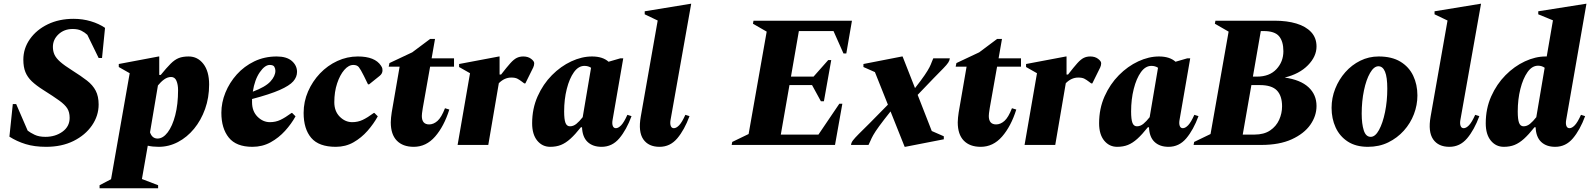

<svg xmlns="http://www.w3.org/2000/svg" viewBox="-20 -770 8448 1020"><path d="M225 10Q163 10 116 -4.5Q69 -19 30 -44L48 -217H66L127 -76Q141 -65 164 -54Q187 -43 221 -43Q274 -43 312 -70.5Q350 -98 350 -144Q350 -174 337.5 -194Q325 -214 294.5 -236Q264 -258 210 -292Q172 -316 149 -338Q126 -360 115 -387Q104 -414 104 -453Q104 -513 139 -562.5Q174 -612 234 -641Q294 -670 371 -670Q419 -670 462.5 -657Q506 -644 538 -622L522 -462H504L444 -585Q430 -598 412 -607Q394 -616 366 -616Q321 -616 291 -588Q261 -560 261 -521Q261 -498 269.5 -479.5Q278 -461 300 -441.5Q322 -422 365 -395Q411 -366 442 -342Q473 -318 488.5 -288Q504 -258 504 -215Q504 -155 468.5 -103.5Q433 -52 370.5 -21Q308 10 225 10Z M509 230V214L570 182L669 -381L611 -414V-430L823 -470H826V-372H834Q865 -410 886.5 -431.5Q908 -453 929.5 -461.5Q951 -470 982 -470Q1030 -470 1060.5 -430.5Q1091 -391 1091 -321Q1091 -251 1069.5 -191Q1048 -131 1011 -86Q974 -41 925.5 -15.5Q877 10 823 10Q791 10 765 4L734 181L820 214V230ZM889 -361Q870 -361 852 -348Q834 -335 819 -316L777 -67Q788 -34 817 -34Q846 -34 871 -67Q896 -100 911 -158Q926 -216 926 -291Q926 -320 917.5 -340.5Q909 -361 889 -361Z M1321 10Q1235 10 1195.5 -39Q1156 -88 1156 -171Q1156 -225 1177.5 -278Q1199 -331 1238 -374.5Q1277 -418 1331 -444Q1385 -470 1450 -470Q1503 -470 1530.5 -446Q1558 -422 1558 -388Q1558 -361 1538 -338Q1518 -315 1466 -292Q1414 -269 1319 -244Q1319 -236 1319 -227Q1319 -179 1348 -150Q1377 -121 1414 -121Q1444 -121 1469.5 -133Q1495 -145 1529 -170H1532L1550 -152Q1528 -112 1494.5 -75Q1461 -38 1417.5 -14Q1374 10 1321 10ZM1413 -425Q1387 -425 1360 -386Q1333 -347 1323 -283Q1390 -308 1416.5 -337Q1443 -366 1443 -394Q1443 -405 1437.5 -415Q1432 -425 1413 -425Z M1764 10Q1674 10 1633.5 -37.5Q1593 -85 1593 -170Q1593 -230 1616.5 -284Q1640 -338 1680 -380Q1720 -422 1772 -446Q1824 -470 1881 -470Q1972 -470 2004 -421Q2010 -412 2011 -406.5Q2012 -401 2012 -396Q2012 -379 1997 -367L1941 -322H1935L1913 -367Q1896 -401 1886.5 -413Q1877 -425 1857 -425Q1832 -425 1809 -398.5Q1786 -372 1771 -327Q1756 -282 1756 -227Q1756 -179 1785 -150Q1814 -121 1851 -121Q1881 -121 1906.5 -133Q1932 -145 1966 -170H1969L1987 -152Q1965 -112 1932.5 -75Q1900 -38 1858 -14Q1816 10 1764 10Z M2178 10Q2120 10 2088 -23Q2056 -56 2056 -120Q2056 -132 2057.5 -145.5Q2059 -159 2061 -173L2103 -416H2045L2049 -435L2170 -492L2265 -563H2291L2273 -460H2392V-416H2265L2226 -196Q2223 -177 2222 -168.5Q2221 -160 2221 -154Q2221 -109 2260 -109Q2283 -109 2304 -127.5Q2325 -146 2344 -195L2367 -188Q2339 -99 2291.5 -44.5Q2244 10 2178 10Z M2411 0 2477 -381 2419 -414V-430L2631 -470H2634V-374H2642Q2673 -414 2691.5 -434.5Q2710 -455 2725.5 -462.5Q2741 -470 2760 -470Q2785 -470 2801.5 -457.5Q2818 -445 2818 -434Q2818 -423 2813 -412L2771 -327H2765L2753 -336Q2740 -346 2728.5 -352Q2717 -358 2696 -358Q2660 -358 2630 -328L2574 0Z M2903 10Q2861 10 2834 -23Q2807 -56 2807 -115Q2807 -193 2836 -258Q2865 -323 2912 -370.5Q2959 -418 3015 -444Q3071 -470 3125 -470Q3182 -470 3213 -442L3275 -460H3291L3234 -131Q3231 -113 3235.5 -101Q3240 -89 3252 -89Q3265 -89 3280 -104.5Q3295 -120 3313 -160L3335 -153Q3308 -80 3270 -35Q3232 10 3176 10Q3129 10 3101.5 -16Q3074 -42 3072 -94H3066Q3035 -55 3010 -32.5Q2985 -10 2960 0Q2935 10 2903 10ZM2977 -178Q2977 -136 2984 -117.5Q2991 -99 3008 -99Q3026 -99 3042 -112Q3058 -125 3076 -148V-150L3120 -410Q3105 -420 3085 -420Q3053 -420 3029 -386.5Q3005 -353 2991 -297.5Q2977 -242 2977 -178Z M3484 10Q3425 10 3397.5 -30Q3370 -70 3384 -150L3474 -661L3405 -694V-710L3649 -750H3652L3542 -131Q3539 -113 3543.5 -101Q3548 -89 3560 -89Q3573 -89 3588 -104.5Q3603 -120 3621 -160L3643 -153Q3616 -80 3578 -35Q3540 10 3484 10Z M3867 0 3870 -16 3957 -58 4053 -602 3980 -644 3983 -660H4506L4476 -486H4461L4408 -605H4224L4182 -363H4302L4380 -451H4396L4357 -232H4341L4294 -318H4174L4128 -55H4328L4439 -219H4455L4416 0Z M4501 0Q4502 -12 4511.5 -24.5Q4521 -37 4542.5 -58.5Q4564 -80 4601.5 -117Q4639 -154 4697 -214L4628 -387L4567 -414V-430L4772 -470H4775L4841 -302Q4874 -344 4892 -370.5Q4910 -397 4918 -413Q4926 -429 4929.5 -439.5Q4933 -450 4938 -460H5026Q5025 -449 5017.5 -437.5Q5010 -426 4991.5 -407Q4973 -388 4940 -354.5Q4907 -321 4855 -266L4930 -74L4994 -46V-30L4789 10H4786L4711 -178Q4672 -129 4650.5 -99.5Q4629 -70 4619 -52Q4609 -34 4604.5 -22.5Q4600 -11 4594 0Z M5190 10Q5132 10 5100 -23Q5068 -56 5068 -120Q5068 -132 5069.5 -145.5Q5071 -159 5073 -173L5115 -416H5057L5061 -435L5182 -492L5277 -563H5303L5285 -460H5404V-416H5277L5238 -196Q5235 -177 5234 -168.5Q5233 -160 5233 -154Q5233 -109 5272 -109Q5295 -109 5316 -127.5Q5337 -146 5356 -195L5379 -188Q5351 -99 5303.5 -44.5Q5256 10 5190 10Z M5423 0 5489 -381 5431 -414V-430L5643 -470H5646V-374H5654Q5685 -414 5703.5 -434.5Q5722 -455 5737.5 -462.5Q5753 -470 5772 -470Q5797 -470 5813.5 -457.5Q5830 -445 5830 -434Q5830 -423 5825 -412L5783 -327H5777L5765 -336Q5752 -346 5740.5 -352Q5729 -358 5708 -358Q5672 -358 5642 -328L5586 0Z M5915 10Q5873 10 5846 -23Q5819 -56 5819 -115Q5819 -193 5848 -258Q5877 -323 5924 -370.5Q5971 -418 6027 -444Q6083 -470 6137 -470Q6194 -470 6225 -442L6287 -460H6303L6246 -131Q6243 -113 6247.5 -101Q6252 -89 6264 -89Q6277 -89 6292 -104.5Q6307 -120 6325 -160L6347 -153Q6320 -80 6282 -35Q6244 10 6188 10Q6141 10 6113.5 -16Q6086 -42 6084 -94H6078Q6047 -55 6022 -32.5Q5997 -10 5972 0Q5947 10 5915 10ZM5989 -178Q5989 -136 5996 -117.5Q6003 -99 6020 -99Q6038 -99 6054 -112Q6070 -125 6088 -148V-150L6132 -410Q6117 -420 6097 -420Q6065 -420 6041 -386.5Q6017 -353 6003 -297.5Q5989 -242 5989 -178Z M6321 0 6324 -16 6411 -58 6507 -602 6434 -644 6437 -660H6752Q6817 -660 6867 -645Q6917 -630 6945.5 -599.5Q6974 -569 6974 -523Q6974 -470 6928.5 -423.5Q6883 -377 6805 -358Q6889 -346 6931.5 -306.5Q6974 -267 6974 -207Q6974 -154 6941 -107Q6908 -60 6842.5 -30Q6777 0 6680 0ZM6693 -605H6678L6636 -363H6658Q6724 -363 6761 -402.5Q6798 -442 6798 -498Q6798 -550 6775 -577.5Q6752 -605 6693 -605ZM6673 -318H6628L6582 -55H6644Q6695 -55 6727.5 -77Q6760 -99 6775.5 -133.5Q6791 -168 6791 -205Q6791 -261 6763.5 -289.5Q6736 -318 6673 -318Z M7247 10Q7183 10 7140 -18Q7097 -46 7075.5 -93Q7054 -140 7054 -197Q7054 -250 7073.5 -299Q7093 -348 7127 -386.5Q7161 -425 7206.5 -447.5Q7252 -470 7304 -470Q7374 -470 7419.5 -442.5Q7465 -415 7487.5 -368Q7510 -321 7510 -263Q7510 -212 7491.5 -163.5Q7473 -115 7438 -76Q7403 -37 7355 -13.5Q7307 10 7247 10ZM7262 -43Q7286 -43 7306 -79.5Q7326 -116 7338 -174.5Q7350 -233 7350 -299Q7350 -360 7338 -389Q7326 -418 7303 -418Q7279 -418 7258.5 -382.5Q7238 -347 7226 -289.5Q7214 -232 7214 -166Q7214 -112 7225 -77.5Q7236 -43 7262 -43Z M7680 10Q7621 10 7593.5 -30Q7566 -70 7580 -150L7670 -661L7601 -694V-710L7845 -750H7848L7738 -131Q7735 -113 7739.5 -101Q7744 -89 7756 -89Q7769 -89 7784 -104.5Q7799 -120 7817 -160L7839 -153Q7812 -80 7774 -35Q7736 10 7680 10Z M7969 10Q7927 10 7900 -23Q7873 -56 7873 -115Q7873 -193 7902 -258Q7931 -323 7978 -370.5Q8025 -418 8081 -444Q8137 -470 8191 -470Q8194 -470 8197 -470L8230 -662L8152 -694V-710L8405 -750H8408L8300 -131Q8297 -113 8301.5 -101Q8306 -89 8318 -89Q8331 -89 8346 -104.5Q8361 -120 8379 -160L8401 -153Q8374 -80 8336 -35Q8298 10 8242 10Q8195 10 8167.5 -16Q8140 -42 8138 -94H8132Q8101 -55 8076 -32.5Q8051 -10 8026 0Q8001 10 7969 10ZM8043 -178Q8043 -136 8050 -117.5Q8057 -99 8074 -99Q8092 -99 8108 -112Q8124 -125 8142 -148V-150L8186 -410Q8171 -421 8151 -421Q8119 -421 8095 -387Q8071 -353 8057 -297.5Q8043 -242 8043 -178ZM8202 -394Q8200 -398 8197 -401Z"/></svg>

Font: Spectral ExtraBold
Style: Italic
Weight: 800
Italic angle: -10°
Designer: Jean-Baptiste Levee
Foundry: Production Type
Version: Version 2.001